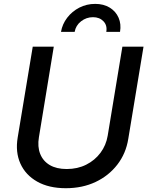

<svg xmlns="http://www.w3.org/2000/svg" viewBox="-20 -971 769 1002"><path d="M323.7 11.2Q234.9 11.2 174.1 -23.2Q113.3 -57.6 86.4 -117.4Q59.6 -177.2 72.3 -253.4L150.9 -727.5H260.7L183.1 -254.9Q174.8 -205.6 189.7 -168Q204.6 -130.4 239.7 -109.6Q274.9 -88.9 328.1 -88.9Q384.8 -88.9 429.9 -111.6Q475.1 -134.3 504.4 -173.6Q533.7 -212.9 542 -262.7L618.7 -727.5H729L649.4 -246.1Q637.2 -169.9 592.3 -111.8Q547.4 -53.7 478.5 -21.2Q409.7 11.2 323.7 11.2ZM476.6 -950.7Q521 -950.7 552.7 -931.2Q584.5 -911.6 598.9 -878.4Q613.3 -845.2 606.4 -804.7H534.7Q540.5 -838.4 520 -859.9Q499.5 -881.3 465.3 -881.3Q430.7 -881.3 403.1 -859.9Q375.5 -838.4 369.6 -804.7H298.3Q305.2 -845.2 330.6 -878.4Q356 -911.6 394 -931.2Q432.1 -950.7 476.6 -950.7Z"/></svg>

Font: Inter 20pt Medium
Style: Italic
Weight: 500
Italic angle: -9.3988°
Version: Version 4.001;git-66647c0bb